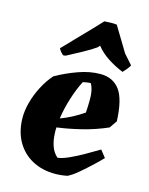

<svg xmlns="http://www.w3.org/2000/svg" viewBox="-110 -783 674 866"><g transform="rotate(15 226.5 -350.0)"><path d="M232 12Q172 12 126 -12.5Q80 -37 53.5 -82Q27 -127 25 -189Q24 -225 34.5 -265Q45 -305 65 -343.5Q85 -382 111 -411Q159 -438 212 -457Q265 -476 314 -476Q373 -476 404.5 -433.5Q436 -391 440 -289L416 -254Q359 -229 298.5 -214Q238 -199 184 -192Q183 -177 184 -164Q185 -132 194.5 -105Q204 -78 224 -61Q244 -63 276.5 -77.5Q309 -92 343.5 -112Q378 -132 405 -148L431 -115Q416 -99 390.5 -75Q365 -51 338 -28Q311 -5 289 6Q274 9 259.5 10.5Q245 12 232 12ZM246 -420Q227 -384 211 -334Q195 -284 188 -235Q241 -254 295 -291Q299 -351 296 -378.5Q293 -406 282 -425Q274 -425 264 -423.5Q254 -422 246 -420ZM140 -515 129 -514Q115 -525 107 -541Q145 -581 187.5 -624.5Q230 -668 269 -710Q282 -711 298.5 -711.5Q315 -712 327 -710L397 -594L437 -549Q432 -540 423.5 -529.5Q415 -519 407 -511Q370 -526 336.5 -547.5Q303 -569 279 -599L270 -589Q249 -574 211 -553Q173 -532 140 -515Z"/></g></svg>

Font: Labrada ExtraBold
Style: Italic
Weight: 800
Italic angle: -7°
Designer: Mercedes Jáuregui
Foundry: Omnibus-Type Team
Version: Version 1.000; ttfautohint (v1.8.4.7-5d5b)